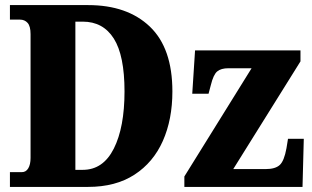

<svg xmlns="http://www.w3.org/2000/svg" viewBox="-20 -734 1224 754"><path d="M19 0V-58H66Q82 -58 91 -73Q100 -88 100 -114V-600Q100 -631 88.5 -644Q77 -657 58 -657H19V-714H326Q480 -714 568.5 -629.5Q657 -545 657 -375Q657 -265 619.5 -180.5Q582 -96 508 -48Q434 0 326 0ZM305 -67Q385 -67 427 -150.5Q469 -234 469 -375Q469 -516 427 -582.5Q385 -649 305 -649H276V-67ZM704 0V-41L968 -466H877Q848 -466 833 -453.5Q818 -441 808 -400L799 -366H735L746 -536H1160V-493L896 -70H1023Q1061 -70 1078.5 -86Q1096 -102 1105 -152L1111 -189H1173L1168 0Z"/></svg>

Font: Noto Serif Condensed Black
Style: Regular
Weight: 900
Width: 3
Designer: Monotype Design Team
Foundry: Monotype Imaging Inc.
Version: Version 2.015; ttfautohint (v1.8.4.7-5d5b)